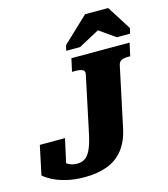

<svg xmlns="http://www.w3.org/2000/svg" viewBox="-162 -1055 1032 1179"><g transform="rotate(-15 354.5 -466.0)"><path d="M399 -592Q403 -614 386.5 -621Q370 -628 345 -628H321L339 -710H709L691 -628H676Q653 -628 636.5 -621Q620 -614 615 -592L535 -216Q518 -133 477.5 -81.5Q437 -30 375 -6.5Q313 17 231 17Q167 17 117 5Q67 -7 31.5 -25Q-4 -43 -25 -62L14 -246H174L133 -60Q116 -65 105.5 -79Q95 -93 91.5 -107.5Q88 -122 92.5 -130Q97 -138 110 -132Q117 -118 129.5 -105Q142 -92 162 -83.5Q182 -75 207 -75Q235 -75 256 -88.5Q277 -102 293 -135.5Q309 -169 322 -228ZM637 -949H490L328 -796L320 -762H408L590 -860L501 -861L642 -762H726L734 -796Z"/></g></svg>

Font: Roboto Serif 20pt ExtraBold
Style: Italic
Weight: 800
Italic angle: -10°
Version: Version 1.007